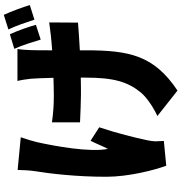

<svg xmlns="http://www.w3.org/2000/svg" viewBox="9 -894 981 1040"><g transform="rotate(-90 500.0 -374.5)"><path d="M885 -671C875 -709 853 -771 834 -812L755 -788C775 -746 791 -689 805 -645ZM99 -770C98 -741 97 -704 92 -674C79 -594 62 -453 62 -290C62 -168 99 -25 122 35L256 22C255 6 254 -13 254 -24C254 -34 257 -58 261 -74C274 -134 298 -233 330 -328L257 -375C242 -346 226 -305 213 -281C193 -381 229 -572 249 -663C254 -685 266 -725 276 -753ZM581 -771C586 -752 591 -718 593 -698C595 -670 597 -624 598 -576C564 -575 532 -574 502 -574C449 -574 409 -577 357 -584V-432C410 -430 465 -427 506 -427C536 -427 568 -427 599 -428V-402C599 -248 576 -173 518 -102C488 -67 433 -32 391 -13L529 96C719 -31 747 -164 747 -401V-433C805 -436 857 -440 897 -443L898 -599C858 -593 805 -587 747 -583C747 -632 747 -677 748 -698C749 -720 750 -746 754 -771ZM860 -820C880 -779 899 -722 913 -679L992 -704C981 -741 958 -804 939 -845Z"/></g></svg>

Font: Noto Sans T Chinese Black
Style: Bold
Weight: 900
Designer: Ryoko NISHIZUKA (kana & ideographs); Paul D. Hunt (Latin, Greek & Cyrillic); Wenlong ZHANG (bopomofo); Sandoll Communica
Foundry: Adobe Systems Incorporated
Version: Version 1.000;PS 1;hotconv 1.0.78;makeotf.lib2.5.61930